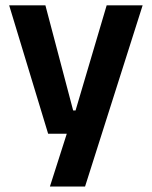

<svg xmlns="http://www.w3.org/2000/svg" viewBox="-20 -510 555 702"><path d="M316 -106 247.5 -76.5 370 -490.5H501.5L291 172H162.5L239.5 -69L299 -21H156L13.5 -490.5H146L247.5 -106Z"/></svg>

Font: Anek Telugu SemiBold
Style: Regular
Weight: 600
Designer: Omkar Bhoir (Telugu), Yesha Goshar (Latin)
Foundry: Ek Type
Version: Version 1.003